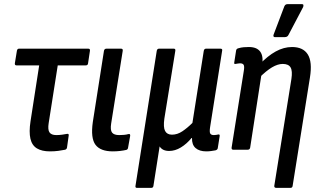

<svg xmlns="http://www.w3.org/2000/svg" viewBox="-20 -726 1548 931"><path d="M222 8Q183 8 159 -6.5Q135 -21 127.5 -53.5Q120 -86 128 -138L170 -409H60Q51 -409 52 -419L62 -480Q64 -490 72 -490H408Q418 -490 416 -479L407 -419Q406 -409 396 -409H260L216 -129Q211 -97 220 -84Q229 -71 253 -71Q267 -71 281.5 -73Q296 -75 306 -77Q315 -78 313 -68L305 -11Q304 -3 296 0Q282 3 263 5.5Q244 8 222 8Z M527 8Q467 8 443 -24Q419 -56 430 -134L484 -479Q486 -490 496 -490H567Q577 -490 575 -479L519 -127Q514 -95 523.5 -83Q533 -71 558 -71Q569 -71 581 -72Q593 -73 603 -76Q613 -78 611 -66L601 -10Q600 -1 592 1Q579 4 562 6Q545 8 527 8Z M644 185Q635 185 637 175L740 -479Q742 -490 751 -490H823Q832 -490 830 -479L777 -151Q771 -109 780.5 -91Q790 -73 814 -73Q840 -73 864.5 -89.5Q889 -106 913 -130L968 -479Q970 -490 979 -490H1049Q1060 -490 1057 -479L999 -111Q995 -86 999.5 -78.5Q1004 -71 1017 -71Q1022 -71 1028.5 -72Q1035 -73 1039 -74Q1047 -75 1045 -65L1036 -8Q1035 0 1025 3Q1014 5 1003 6.5Q992 8 980 8Q947 8 928.5 -8Q910 -24 911 -57H909Q885 -28 857 -11Q829 6 800 6Q784 6 772.5 0.5Q761 -5 754 -16L724 175Q723 185 713 185Z M1320 185Q1309 185 1310 175L1393 -343Q1399 -382 1389 -399Q1379 -416 1351 -416Q1327 -416 1299 -399.5Q1271 -383 1235 -347L1238 -413Q1278 -455 1317 -476.5Q1356 -498 1396 -498Q1450 -498 1472.5 -462Q1495 -426 1483 -351L1399 175Q1398 185 1388 185ZM1111 0Q1102 0 1103 -10L1162 -381Q1166 -404 1161.5 -411.5Q1157 -419 1144 -419Q1140 -419 1134 -418Q1128 -417 1122 -416Q1114 -414 1116 -424L1125 -482Q1127 -490 1136 -492Q1149 -496 1162 -497Q1175 -498 1187 -498Q1225 -498 1241.5 -476Q1258 -454 1251 -412L1248 -397L1249 -373L1193 -10Q1191 0 1181 0ZM1312 -546Q1307 -546 1306 -550.5Q1305 -555 1307 -559L1359 -696Q1362 -702 1366 -704Q1370 -706 1376 -706H1444Q1450 -706 1451 -702Q1452 -698 1450 -692L1379 -557Q1374 -546 1361 -546Z"/></svg>

Font: Sofia Sans Condensed SemiBold
Style: Italic
Weight: 600
Italic angle: -9°
Version: Version 4.100